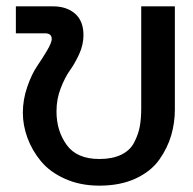

<svg xmlns="http://www.w3.org/2000/svg" viewBox="-20 -575 608 605"><path d="M143 -452Q143 -470 122 -470H30V-555H147Q190 -555 216.5 -532Q243 -509 243 -464Q243 -434 229.5 -404.5Q216 -375 200.5 -353.5Q185 -332 171.5 -297.5Q158 -263 158 -224Q158 -163 190 -118.5Q222 -74 293 -74Q334 -74 362 -87.5Q390 -101 403 -126.5Q416 -152 420.5 -176.5Q425 -201 425 -234V-555H531V-230Q531 -188 519.5 -148.5Q508 -109 482 -72Q456 -35 407.5 -12.5Q359 10 293 10Q233 10 185 -11.5Q137 -33 109 -67Q81 -101 66.5 -140.5Q52 -180 52 -220Q52 -261 66 -301.5Q80 -342 97.5 -367.5Q115 -393 129 -417Q143 -441 143 -452Z"/></svg>

Font: LT Superior Semi-bold
Style: Regular
Weight: 600
Designer: Daniel Lyons
Foundry: LyonsType
Version: Version 1.0